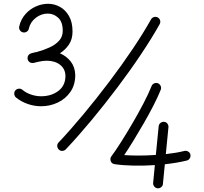

<svg xmlns="http://www.w3.org/2000/svg" viewBox="-20 -808 1098 1034"><path d="M385.3 -404.3Q385.3 -351.1 359.4 -313.5Q333.5 -275.9 291.5 -255.9Q249.5 -235.8 201.2 -235.8Q165.5 -235.8 130.1 -247.8Q94.7 -259.8 65.9 -283.2Q58.1 -290 56.9 -301.3Q55.7 -312.5 62.5 -320.8Q69.3 -329.1 80.6 -330.3Q91.8 -331.5 100.1 -324.7Q120.6 -307.6 147.5 -298.6Q174.3 -289.6 201.2 -289.6Q256.3 -289.6 294.4 -318.4Q332.5 -347.2 332.5 -400.4Q331.1 -438 303 -459.5Q274.9 -481 231.4 -481Q220.7 -481 209.7 -479.5Q198.7 -478 188 -475.6Q177.7 -473.1 165 -470.2Q163.1 -469.7 161.1 -469.2Q157.2 -468.3 153.3 -468.8Q139.6 -469.2 132.3 -481Q132.3 -481 131.8 -481.4Q131.8 -481.9 131.3 -482.4Q129.9 -485.4 128.9 -488.8Q127.9 -492.7 128.4 -496.6Q129.4 -510.7 140.6 -517.6Q140.6 -517.6 141.1 -518.1Q141.6 -518.1 142.1 -518.6Q145 -520 148.4 -521Q155.3 -522.9 163.1 -524.9Q170.9 -526.9 179.2 -528.3Q216.8 -538.6 248.3 -553.2Q279.8 -567.9 298.8 -589.4Q317.9 -610.8 317.9 -642.1Q317.9 -689.9 293.5 -712.4Q269 -734.9 237.3 -734.9Q202.6 -734.9 173.1 -712.4Q143.6 -689.9 135.3 -653.8Q133.3 -643.1 123.8 -637.2Q114.3 -631.3 103.5 -633.8Q92.8 -636.2 86.9 -645.5Q81.1 -654.8 83.5 -665.5Q92.3 -704.1 116.5 -731.4Q140.6 -758.8 173.1 -773.2Q205.6 -787.6 238.8 -787.6Q272.9 -787.6 303 -771Q333 -754.4 351.8 -721.2Q370.6 -688 370.6 -638.2Q370.6 -596.7 351.3 -568.1Q332 -539.6 302.7 -521Q337.4 -506.3 360.6 -477.1Q383.8 -447.8 385.3 -404.3ZM296.9 -2.4Q289.1 -9.8 288.3 -21.2Q287.6 -32.7 295.4 -40.5Q360.8 -109.9 431.2 -194.6Q501.5 -279.3 569.3 -369.1Q637.2 -459 695.1 -545.2Q752.9 -631.3 793 -703.1Q798.3 -712.9 809.3 -716.1Q820.3 -719.2 829.6 -713.9Q839.4 -708.5 842.3 -698Q845.2 -687.5 839.8 -677.7Q798.3 -603.5 739.7 -515.9Q681.2 -428.2 612.5 -337.2Q543.9 -246.1 472.7 -160.4Q401.4 -74.7 334.5 -3.9Q327.1 3.9 315.9 4.6Q304.7 5.4 296.9 -2.4ZM863.3 -151.9Q874 -151.4 881.1 -142.6Q888.2 -133.8 887.2 -123L873 22Q930.7 15.6 973.1 4.9Q983.9 2.4 993.7 8.3Q1003.4 14.2 1005.4 24.4Q1007.8 35.2 1002 44.7Q996.1 54.2 985.8 56.6Q934.1 69.3 867.7 76.7L857.4 182.1Q856.9 192.9 848.1 200Q839.4 207 828.6 206.1Q817.9 205.1 810.8 196.3Q803.7 187.5 804.7 177.2L814 81.1Q757.3 85 701.2 84Q645 83 597.7 76.2Q595.7 75.7 592.3 74.7Q588.9 73.7 586.9 72.8Q577.6 66.9 575.2 55.2Q572.8 43.5 579.6 34.2Q601.1 5.4 631.1 -41.7Q661.1 -88.9 693.1 -143.6Q725.1 -198.2 752.7 -251.2Q780.3 -304.2 796.4 -344.7Q800.3 -354.5 810.3 -358.9Q820.3 -363.3 831.1 -359.4Q840.8 -355 845.2 -345Q849.6 -335 845.7 -324.7Q830.6 -286.6 806.6 -240Q782.7 -193.4 754.6 -144.8Q726.6 -96.2 699.2 -51.5Q671.9 -6.8 648.9 27.3Q730 32.7 819.3 26.4L834.5 -127.9Q835.4 -138.7 844.2 -145.8Q853 -152.8 863.3 -151.9Z"/></svg>

Font: Mikhak Regular
Style: Regular
Weight: 400
Designer: Amin Abedi
Version: Version 3.3